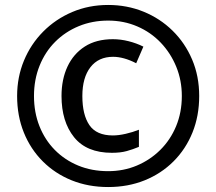

<svg xmlns="http://www.w3.org/2000/svg" viewBox="-20 -795 872 774"><path d="M431 -179Q329 -179 278.5 -242Q228 -305 228 -408Q228 -475 252 -526.5Q276 -578 322 -607.5Q368 -637 435 -637Q466 -637 498 -629Q530 -621 558 -607L529 -540Q504 -553 480.5 -559.5Q457 -566 436 -566Q377 -566 344.5 -524Q312 -482 312 -408Q312 -332 340.5 -290.5Q369 -249 435 -249Q458 -249 486.5 -255.5Q515 -262 540 -272V-203Q516 -193 491 -186Q466 -179 431 -179ZM416 -41Q336 -41 269 -68Q202 -95 152.5 -144.5Q103 -194 76 -261Q49 -328 49 -408Q49 -484 76.5 -550.5Q104 -617 154 -667.5Q204 -718 271 -746.5Q338 -775 416 -775Q492 -775 558.5 -748Q625 -721 675.5 -671.5Q726 -622 754.5 -555Q783 -488 783 -408Q783 -328 756 -261Q729 -194 679.5 -144.5Q630 -95 563 -68Q496 -41 416 -41ZM416 -105Q478 -105 531.5 -127.5Q585 -150 626 -190.5Q667 -231 690 -286.5Q713 -342 713 -408Q713 -471 690.5 -526Q668 -581 628 -623Q588 -665 533.5 -688.5Q479 -712 416 -712Q352 -712 297.5 -689.5Q243 -667 202.5 -626.5Q162 -586 139.5 -530Q117 -474 117 -408Q117 -342 139 -286.5Q161 -231 201 -190.5Q241 -150 295.5 -127.5Q350 -105 416 -105Z"/></svg>

Font: Noto Sans Tamil UI
Style: Regular
Weight: 400
Designer: Jelle Bosma - Monotype Design Team
Foundry: Monotype Imaging Inc.
Version: Version 2.004